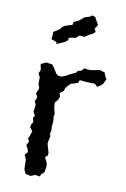

<svg xmlns="http://www.w3.org/2000/svg" viewBox="-85 -790 556 845"><g transform="rotate(10 193.5 -367.5)"><path d="M113 4 90 -1 84 -13 81 -21 80 -52V-63L71 -84L83 -97L80 -110L71 -126L80 -145L73 -156L80 -172L86 -191L74 -206L75 -217L83 -231L79 -251L86 -260L76 -277L79 -290L80 -310L74 -323L82 -342L73 -359L81 -375L83 -385L77 -400V-421L78 -429L69 -447L76 -463L71 -489L84 -495L95 -500L119 -496L124 -494L131 -483L140 -469L147 -458L154 -452L171 -450L191 -458L202 -465L209 -468L231 -478L238 -488L252 -491L265 -504L277 -501H296L333 -508L355 -501L360 -486L368 -472L355 -448L334 -433L320 -445H307L286 -446L269 -447L253 -449L248 -436L234 -431L216 -426L201 -410L194 -399L193 -391L175 -377L180 -362L174 -347L162 -333V-317L170 -282L167 -266L170 -258L168 -234L167 -221L169 -211L165 -196L168 -181L163 -160L162 -148L167 -131L173 -110L172 -98L161 -88L172 -67L175 -51L170 -22L158 -12L153 -1L132 -4ZM125 -588 122 -596 112 -600 99 -605 101 -623V-638L115 -646L127 -654L133 -662L143 -671L165 -679L179 -683L182 -697L198 -703L208 -710L226 -725L237 -728L249 -732L258 -739L272 -734L278 -722L290 -702L278 -683L285 -670L274 -660L262 -654L253 -649L240 -640L227 -641L218 -642L203 -629L188 -627L173 -624L172 -613L159 -603L148 -598Z"/></g></svg>

Font: Winky Rough Light
Style: Regular
Weight: 300
Designer: Simon Atzbach
Foundry: typofactur
Version: Version 1.206; ttfautohint (v1.8.4.7-5d5b)